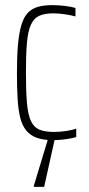

<svg xmlns="http://www.w3.org/2000/svg" viewBox="-20 -538 347 748"><path d="M187 8Q148 8 122.5 -1.5Q97 -11 81.5 -30.5Q66 -50 58.5 -80.5Q51 -111 48.5 -154.5Q46 -198 46 -254Q46 -318 50 -363.5Q54 -409 63 -439.5Q72 -470 87.5 -487Q103 -504 126.5 -511Q150 -518 184 -518Q206 -518 232 -515Q258 -512 274 -507V-474Q256 -479 232 -482.5Q208 -486 188 -486Q154 -486 133 -476.5Q112 -467 100.5 -442Q89 -417 85 -372Q81 -327 81 -256Q81 -183 85 -137Q89 -91 100.5 -66.5Q112 -42 133.5 -33Q155 -24 190 -24Q212 -24 236.5 -27.5Q261 -31 277 -37V-4Q261 1 235.5 4.5Q210 8 187 8ZM112 190V185L172 -13H196V-8L152 190Z"/></svg>

Font: Saira ExtraCondensed Thin
Style: Regular
Weight: 250
Width: 2
Designer: Hector Gatti with collaboration of the Omnibus-Type team
Foundry: Omnibus-Type
Version: Version 1.101